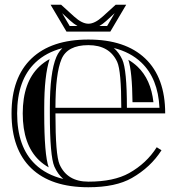

<svg xmlns="http://www.w3.org/2000/svg" viewBox="-20 -789 755 820"><path d="M263.9 -654.1 196 -768.8H241L296.6 -718.3Q330.3 -687.7 357.7 -687.7Q384.8 -687.7 418.5 -718.3L474.1 -768.8H519L451.2 -654.1ZM245.4 -732.7 277.6 -678H310.8Q295.9 -686.5 280.5 -700.4ZM469.7 -732.7 434.6 -700.4Q419.2 -686.5 404.5 -678H437.5ZM357.4 -13.2Q466.1 -13.2 531.5 -49.8Q605.7 -91.3 649.4 -160.2L669.7 -147.2Q623.5 -74.7 543.2 -28.8Q474.1 10.7 357.4 10.7Q198.2 10.7 113.8 -70.1Q29.3 -150.9 29.3 -304.7Q29.3 -458 114.7 -539.3Q199.5 -620.1 357.4 -620.1Q515.1 -620.1 600.1 -539.3Q685.5 -458 685.5 -304.7H216.8Q216.8 -126.5 234.4 -86.9Q267.1 -13.2 357.4 -13.2ZM216.8 -328.6H498Q498 -486.6 480.5 -524.7Q447.5 -596.2 357.4 -596.2Q268.1 -596.2 242.7 -536.4Q216.8 -475.1 216.8 -328.6ZM192.9 -328.6Q192.9 -480.2 220.7 -545.7Q226.6 -559.6 235.4 -571Q240.7 -577.9 246.1 -583.3Q176.8 -565.2 131.3 -522Q53.2 -447.8 53.2 -304.7Q53.2 -161.1 130.4 -87.4Q177.2 -42.5 250.2 -24.7Q226.6 -45.2 212.4 -77.1Q192.9 -121.3 192.9 -304.7ZM466.1 -584Q488.3 -564.5 502.2 -534.7Q522 -491.7 522 -328.6H661.1Q655 -454.1 583.5 -522Q537.1 -566.2 466.1 -584ZM168.9 -328.6V-304.7Q168.9 -127.4 188 -74.2Q165 -87.2 146.7 -104.7Q77.1 -171.4 77.1 -304.7Q77.1 -437.5 147.7 -504.6Q167.2 -523.2 191.9 -536.6Q168.9 -466.3 168.9 -328.6ZM528.1 -533.7Q549.6 -521.2 567.1 -504.6Q624.5 -450.2 635.3 -352.5H545.9Q544.4 -484.6 528.1 -533.7Z"/></svg>

Font: itsadzokeS01
Style: Regular
Weight: 600
Width: 6
Version: Version 0.46